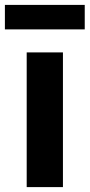

<svg xmlns="http://www.w3.org/2000/svg" viewBox="-39 -764 366 784"><path d="M70 -550H218V0H70ZM-19 -744H307V-644H-19Z"/></svg>

Font: Krub
Style: Bold
Weight: 700
Version: Version 1.000; ttfautohint (v1.6)